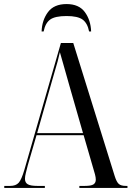

<svg xmlns="http://www.w3.org/2000/svg" viewBox="-20 -926 648 946"><path d="M1 0V-10H30Q58 -10 72 -25.5Q86 -41 100 -89L280 -714H341L545 -59Q554 -30 565 -20Q576 -10 600 -10H608V0H371V-10H398Q429 -10 440.5 -17.5Q452 -25 452 -41Q452 -52 448 -67Q444 -82 439 -98L392 -260H160L117 -112Q112 -92 107.5 -74.5Q103 -57 103 -45Q103 -26 117 -18Q131 -10 164 -10H201V0ZM163 -270H389L321 -507Q302 -574 292 -609.5Q282 -645 275 -669Q269 -642 264 -623.5Q259 -605 253 -585.5Q247 -566 239 -537ZM185 -771Q187 -827 216.5 -866.5Q246 -906 308 -906Q369 -906 398 -866.5Q427 -827 429 -771H419Q411 -812 387 -829.5Q363 -847 308 -847Q251 -847 227 -829.5Q203 -812 195 -771Z"/></svg>

Font: Noto Serif Display Condensed
Style: Regular
Weight: 400
Width: 3
Designer: Monotype Design Team
Foundry: Monotype Imaging Inc.
Version: Version 2.009